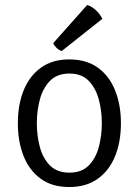

<svg xmlns="http://www.w3.org/2000/svg" viewBox="-20 -742 559 774"><path d="M467.5 -245.5Q467.5 -170.5 444 -112.5Q420.5 -54.5 374 -21.2Q327.5 12 259 12Q190 12 144 -21.5Q98 -55 75 -113.2Q52 -171.5 52 -245.5Q52 -319.5 75.2 -377.5Q98.5 -435.5 144.8 -469Q191 -502.5 259 -502.5Q328.5 -502.5 374.8 -469Q421 -435.5 444.2 -377.2Q467.5 -319 467.5 -245.5ZM128.5 -245.5Q128.5 -195.5 140.5 -150Q152.5 -104.5 181.2 -75.2Q210 -46 260 -46Q309.5 -46 338 -75.2Q366.5 -104.5 378.5 -150Q390.5 -195.5 390.5 -245.5Q390.5 -294.5 378.5 -340.2Q366.5 -386 338 -415.8Q309.5 -445.5 260 -445.5Q210 -445.5 181.2 -415.8Q152.5 -386 140.5 -340.2Q128.5 -294.5 128.5 -245.5ZM331.5 -722Q351.5 -715.5 368 -699.5Q384.5 -683.5 392.5 -666L229 -536.5Q218 -539.5 208.5 -548.5Q199 -557.5 194.5 -568Z"/></svg>

Font: Signika Light
Style: Regular
Weight: 300
Designer: Anna Giedry
Foundry: Anna Giedry
Version: Version 2.000